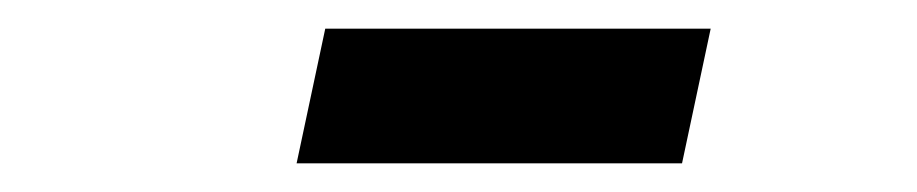

<svg xmlns="http://www.w3.org/2000/svg" viewBox="-20 -693 640 134"><path d="M207 -673 187 -579H456L476 -673Z"/></svg>

Font: LT Wave Mono Bold
Style: Italic
Weight: 700
Designer: Daniel Lyons
Version: Version 2.5 (Glyphs App)